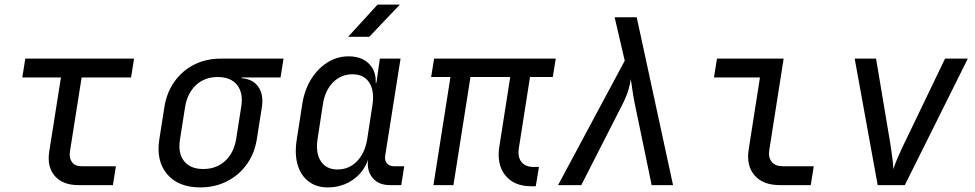

<svg xmlns="http://www.w3.org/2000/svg" viewBox="-20 -805 4240 835"><path d="M321 0Q253 0 218.5 -39.5Q184 -79 194 -145L245 -468H77L90 -550H563L550 -468H335L284 -145Q280 -117 293.5 -99.5Q307 -82 334 -82H484L471 0Z M851 10Q755 10 706.5 -48Q658 -106 673 -200L695 -340Q705 -403 739 -450.5Q773 -498 824.5 -524Q876 -550 940 -550H1213L1200 -468H1031V-465Q1080 -461 1103.5 -427.5Q1127 -394 1119 -340L1097 -200Q1087 -137 1053 -90Q1019 -43 967 -16.5Q915 10 851 10ZM864 -70Q921 -70 959 -105Q997 -140 1007 -200L1029 -340Q1039 -400 1011.5 -435Q984 -470 927 -470Q870 -470 832.5 -435Q795 -400 785 -340L763 -200Q753 -140 780 -105Q807 -70 864 -70Z M1494 -645 1622 -785H1719L1586 -645ZM1405 10Q1356 10 1322 -16Q1288 -42 1274.5 -88Q1261 -134 1270 -194L1295 -355Q1305 -416 1334 -462Q1363 -508 1405 -534Q1447 -560 1496 -560Q1552 -560 1584 -528.5Q1616 -497 1614 -445H1617L1632 -550H1722L1655 -127Q1652 -107 1663 -94.5Q1674 -82 1693 -82H1738L1725 0H1675Q1626 0 1600 -32Q1574 -64 1581 -111Q1562 -56 1514.5 -23Q1467 10 1405 10ZM1448 -68Q1498 -68 1532.5 -103.5Q1567 -139 1577 -200L1600 -350Q1609 -411 1585.5 -446.5Q1562 -482 1513 -482Q1463 -482 1428 -446.5Q1393 -411 1384 -350L1361 -200Q1352 -139 1375.5 -103.5Q1399 -68 1448 -68Z M2291 5Q2215 5 2177 -43Q2139 -91 2152 -170L2199 -470H2026L1952 0H1865L1939 -470H1855L1868 -550H2397L2384 -470H2285L2237 -164Q2230 -123 2247.5 -101Q2265 -79 2300 -79H2324L2310 5Z M2407 0 2697 -541 2653 -730H2749L2907 0H2814L2740 -357Q2733 -392 2729.5 -419Q2726 -446 2723 -461Q2722 -446 2714.5 -419Q2707 -392 2690 -357L2508 0Z M3371 0Q3298 0 3261.5 -42.5Q3225 -85 3236 -155L3285 -468H3085L3098 -550H3388L3326 -155Q3320 -121 3336 -101.5Q3352 -82 3384 -82H3519L3506 0Z M3797 0 3697 -550H3790L3852 -180Q3857 -147 3861 -116.5Q3865 -86 3865 -69Q3870 -86 3883 -116.5Q3896 -147 3912 -180L4090 -550H4189L3915 0Z"/></svg>

Font: JetBrains Mono NL
Style: Italic
Weight: 400
Italic angle: -9°
Monospace: yes
Designer: Philipp Nurullin, Konstantin Bulenkov
Foundry: JetBrains
Version: Version 2.305; ttfautohint (v1.8.4.7-5d5b)